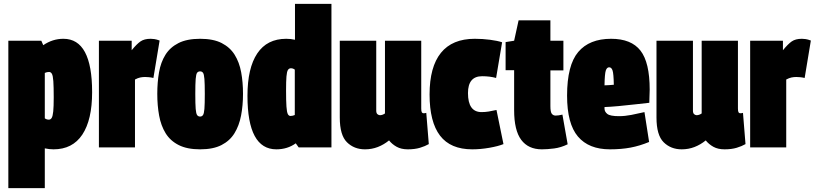

<svg xmlns="http://www.w3.org/2000/svg" viewBox="-20 -760 4203 990"><path d="M23 210V-550H193L203 -527Q251 -560 307 -560Q455 -560 455 -285Q455 -142 404.5 -66Q354 10 256 10Q235 10 211 5V210ZM232 -143Q241 -143 246.5 -152Q252 -161 254.5 -185.5Q257 -210 257 -258Q257 -313 255 -341.5Q253 -370 247.5 -379.5Q242 -389 233 -389Q222 -389 211 -384V-150Q220 -143 232 -143Z M659 -550V-501Q685 -533 704.5 -546.5Q724 -560 757 -560Q765 -560 776 -558.5Q787 -557 803 -551L771 -358Q759 -361 747 -362Q735 -363 728 -363Q715 -363 703 -360.5Q691 -358 676 -350V0H490V-550Z M791 -276Q791 -336 800 -387.5Q809 -439 833 -477.5Q857 -516 900.5 -538Q944 -560 1012 -560Q1080 -560 1123 -538Q1166 -516 1190 -477.5Q1214 -439 1223.5 -387.5Q1233 -336 1233 -276Q1233 -216 1223 -164Q1213 -112 1189 -73Q1165 -34 1122 -12Q1079 10 1012 10Q945 10 901.5 -12Q858 -34 834 -73Q810 -112 800.5 -164Q791 -216 791 -276ZM987 -276Q987 -223 989 -198.5Q991 -174 996.5 -166.5Q1002 -159 1012 -159Q1021 -159 1026.5 -166.5Q1032 -174 1034 -198.5Q1036 -223 1036 -276Q1036 -328 1034 -353Q1032 -378 1026.5 -385Q1021 -392 1012 -392Q1002 -392 996.5 -385Q991 -378 989 -353Q987 -328 987 -276Z M1520 0 1505 -21Q1462 10 1405 10Q1256 10 1256 -266Q1256 -409 1306.5 -484.5Q1357 -560 1456 -560Q1479 -560 1501 -555V-740H1689V0ZM1500 -167V-401Q1491 -408 1480 -408Q1470 -408 1464.5 -399Q1459 -390 1457 -365.5Q1455 -341 1455 -293Q1455 -239 1457 -210.5Q1459 -182 1464 -172Q1469 -162 1478 -162Q1483 -162 1489.5 -163.5Q1496 -165 1500 -167Z M1862 10Q1806 10 1769 -26.5Q1732 -63 1732 -154V-550H1920V-190Q1920 -176 1926.5 -171Q1933 -166 1939 -166Q1952 -166 1965 -175V-550H2152V-201Q2152 -186 2155 -181Q2158 -176 2164 -176Q2172 -176 2178 -178L2191 -17Q2172 -6 2145.5 2Q2119 10 2083 10Q2049 10 2025.5 -3Q2002 -16 1986 -36Q1959 -14 1928 -2Q1897 10 1862 10Z M2195 -273Q2195 -415 2253.5 -487.5Q2312 -560 2428 -560Q2468 -560 2506.5 -555Q2545 -550 2569 -542L2538 -358Q2506 -367 2466 -367Q2393 -367 2393 -280Q2393 -182 2463 -182Q2482 -182 2500 -185Q2518 -188 2540 -193L2576 -17Q2549 -6 2503.5 2Q2458 10 2415 10Q2303 10 2249 -60.5Q2195 -131 2195 -273Z M2774 10Q2704 10 2667.5 -39Q2631 -88 2631 -192V-398H2587V-543L2631 -550L2654 -655H2818V-550H2885V-397H2818V-213Q2818 -182 2825.5 -173Q2833 -164 2845 -164Q2859 -164 2880 -169L2907 -16Q2872 1 2837 5.5Q2802 10 2774 10Z M3125 10Q3016 10 2960 -56Q2904 -122 2904 -267Q2904 -424 2961.5 -492Q3019 -560 3131 -560Q3235 -560 3282.5 -499Q3330 -438 3330 -298Q3330 -286 3329 -266Q3328 -246 3328 -230Q3299 -227 3256 -222Q3213 -217 3169.5 -213Q3126 -209 3097 -208Q3097 -205 3097 -203.5Q3097 -202 3097 -200Q3097 -184 3111.5 -172.5Q3126 -161 3172 -161Q3202 -161 3235.5 -167.5Q3269 -174 3303 -182L3327 -28Q3279 -8 3231.5 1Q3184 10 3125 10ZM3097 -320Q3106 -320 3119.5 -321Q3133 -322 3145 -323Q3144 -380 3138.5 -396.5Q3133 -413 3121 -413Q3109 -413 3103.5 -396Q3098 -379 3097 -320Z M3495 10Q3439 10 3402 -26.5Q3365 -63 3365 -154V-550H3553V-190Q3553 -176 3559.5 -171Q3566 -166 3572 -166Q3585 -166 3598 -175V-550H3785V-201Q3785 -186 3788 -181Q3791 -176 3797 -176Q3805 -176 3811 -178L3824 -17Q3805 -6 3778.5 2Q3752 10 3716 10Q3682 10 3658.5 -3Q3635 -16 3619 -36Q3592 -14 3561 -2Q3530 10 3495 10Z M4017 -550V-501Q4043 -533 4062.5 -546.5Q4082 -560 4115 -560Q4123 -560 4134 -558.5Q4145 -557 4161 -551L4129 -358Q4117 -361 4105 -362Q4093 -363 4086 -363Q4073 -363 4061 -360.5Q4049 -358 4034 -350V0H3848V-550Z"/></svg>

Font: Georama Condensed Black
Style: Regular
Weight: 900
Width: 3
Designer: Jean-Baptiste Levee
Foundry: Production Type
Version: Version 1.000